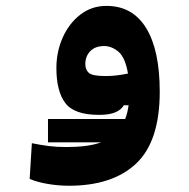

<svg xmlns="http://www.w3.org/2000/svg" viewBox="-20 -375 626 635"><path d="M208 239.3Q173.3 239.3 138.4 233.4Q103.5 227.5 78.1 216.8L85.4 98.6Q114.3 104.5 140.4 107.9Q166.5 111.3 199.2 111.3Q233.4 111.3 262.5 107.7Q291.5 104 314.9 95.7H138.7V18.6H394Q401.9 -1.5 405.3 -26.9H389.6Q381.3 -12.2 361.8 -3.7Q342.3 4.9 307.1 4.9Q225.6 4.9 196 -34.2Q166.5 -73.2 166.5 -149.9Q166.5 -204.1 187.5 -251Q208.5 -297.9 245.8 -326.7Q283.2 -355.5 332 -355.5Q418.5 -355.5 463.4 -282.2Q508.3 -209 508.3 -71.8Q508.3 92.3 430.4 165.8Q352.5 239.3 208 239.3ZM403.3 -131.8Q394 -185.5 371.6 -204.1Q349.1 -222.7 324.7 -222.7Q294.9 -222.7 278.6 -205.8Q262.2 -189 262.2 -163.1Q262.2 -143.6 274.4 -133.5Q286.6 -123.5 328.6 -123.5Q349.1 -123.5 366.7 -125.7Q384.3 -127.9 403.3 -131.8Z"/></svg>

Font: Cascadia Mono
Style: Bold
Weight: 700
Monospace: yes
Designer: Aaron Bell
Foundry: Saja Typeworks
Version: Version 2404.023; ttfautohint (v1.8.4)